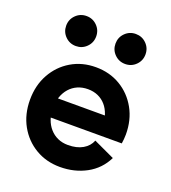

<svg xmlns="http://www.w3.org/2000/svg" viewBox="-137 -848 860 963"><g transform="rotate(20 292.5 -366.5)"><path d="M85.4 -307.6V-205.1H412.6L503.4 -307.6ZM414.8 -172.9Q402.6 -141.4 371 -123.2Q339.4 -105 292.5 -105Q262.2 -105 237.7 -116.1Q213.1 -127.2 195.4 -147.5Q177.7 -167.7 168.2 -194.8Q158.7 -221.9 158.7 -253.9Q158.7 -286.6 168.2 -313.8Q177.7 -341.1 195.4 -361.1Q213.1 -381.1 237.8 -392Q262.5 -402.8 292.5 -402.8Q322.5 -402.8 346.8 -392Q371.1 -381.1 388.3 -361.1Q405.5 -341.1 414.7 -313.8Q423.8 -286.6 423.8 -253.9Q423.8 -240.7 419.9 -228.5Q416 -216.3 412.6 -205.1H544.2Q545.9 -217 547.1 -229.2Q548.3 -241.5 548.3 -253.9Q548.3 -331.1 514.9 -391.1Q481.4 -451.2 423.7 -485.6Q366 -520 292.5 -520Q219.2 -520 161.4 -485.6Q103.5 -451.2 70.1 -391.1Q36.6 -331.1 36.6 -253.9Q36.6 -176.8 69.9 -116.7Q103.3 -56.6 161.3 -22.2Q219.2 12.2 292.5 12.2Q369.6 12.2 432.4 -21.7Q495.1 -55.7 527.1 -120.6ZM343.3 -665Q343.3 -631.6 366.6 -608.3Q389.9 -585 423.3 -585Q456.8 -585 480.1 -608.3Q503.4 -631.6 503.4 -665Q503.4 -698.5 480.1 -721.8Q456.8 -745.1 423.3 -745.1Q389.9 -745.1 366.6 -721.8Q343.3 -698.5 343.3 -665ZM80.1 -665Q80.1 -631.6 103.4 -608.3Q126.7 -585 160.2 -585Q193.6 -585 216.9 -608.3Q240.2 -631.6 240.2 -665Q240.2 -698.5 216.9 -721.8Q193.6 -745.1 160.2 -745.1Q126.7 -745.1 103.4 -721.8Q80.1 -698.5 80.1 -665Z"/></g></svg>

Font: Giphurs
Style: Regular
Weight: 400
Version: Version 2.010